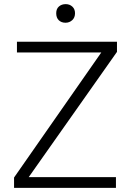

<svg xmlns="http://www.w3.org/2000/svg" viewBox="-20 -909 634 929"><path d="M48 0V-50L470 -655H62V-707H546V-658L119 -52H541V0ZM297 -799Q277 -799 264.5 -811Q252 -823 252 -845Q252 -866 265 -877.5Q278 -889 298 -889Q317 -889 330 -877Q343 -865 343 -845Q343 -824 329.5 -811.5Q316 -799 297 -799Z"/></svg>

Font: Onest ExtraLight
Style: Regular
Weight: 250
Designer: Dmitri Voloshin, Andrey Kudryavtsev
Foundry: Dmitri Voloshin, Andrey Kudryavtsev
Version: Version 1.000;gftools[0.9.33]